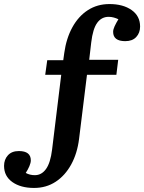

<svg xmlns="http://www.w3.org/2000/svg" viewBox="-93 -734 711 947"><path d="M75 193Q9 193 -32 164Q-73 135 -73 84Q-73 53 -54 32Q-35 11 0 11Q59 11 59 57Q59 69 52 85.5Q45 102 34 119Q54 130 79 130Q112 130 134 99.5Q156 69 164 3L209 -365H130L140 -437H219L224 -473Q234 -545 264 -599.5Q294 -654 340.5 -684Q387 -714 447 -714Q514 -714 556 -684.5Q598 -655 598 -603Q598 -572 579 -551.5Q560 -531 525 -531Q465 -531 465 -577Q465 -589 472.5 -605Q480 -621 491 -639Q481 -644 468.5 -647.5Q456 -651 443 -651Q408 -651 386.5 -621.5Q365 -592 357 -525L347 -439H490L481 -365H336L297 -49Q288 23 258 77.5Q228 132 181.5 162.5Q135 193 75 193Z"/></svg>

Font: Literata SemiBold
Style: Regular
Weight: 600
Designer: Latin by Veronika Burian and Jose Scaglione. Greek by Irene Vlachou. Cyrillic by Vera Evstafieva.
Foundry: TypeTogether
Version: Version 3.103; ttfautohint (v1.8.4.7-5d5b);gftools[0.9.29]